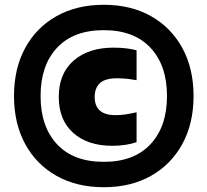

<svg xmlns="http://www.w3.org/2000/svg" viewBox="-20 -771 866 802"><path d="M413.5 11Q300.5 11 216 -36.5Q131.5 -84 85 -169.8Q38.5 -255.5 38.5 -370Q38.5 -484.5 85 -570.2Q131.5 -656 216 -703.5Q300.5 -751 413.5 -751Q526.5 -751 610.8 -703.5Q695 -656 741.8 -570.2Q788.5 -484.5 788.5 -370Q788.5 -255.5 741.8 -169.8Q695 -84 610.8 -36.5Q526.5 11 413.5 11ZM413.5 -95Q540 -95 608.8 -168.8Q677.5 -242.5 677.5 -370Q677.5 -497.5 608.8 -571.2Q540 -645 413.5 -645Q286.5 -645 218 -571.2Q149.5 -497.5 149.5 -370Q149.5 -242.5 218 -168.8Q286.5 -95 413.5 -95ZM448.5 -162Q346.5 -162 286 -215.8Q225.5 -269.5 225.5 -366Q225.5 -463.5 287.5 -517.8Q349.5 -572 454.5 -572Q482 -572 505.8 -569.2Q529.5 -566.5 550.5 -561V-436Q528 -440 508.8 -442Q489.5 -444 468.5 -444Q419.5 -444 397.5 -423.8Q375.5 -403.5 375.5 -366Q375.5 -290 462.5 -290Q483.5 -290 502.2 -292.8Q521 -295.5 550.5 -302V-177Q531.5 -170.5 505.2 -166.2Q479 -162 448.5 -162Z"/></svg>

Font: Encode Sans Semi Expanded Black
Style: Regular
Weight: 900
Width: 6
Designer: Multiple Designers
Foundry: Impallari Type
Version: Version 3.000; ttfautohint (v1.8.3) -l 8 -r 50 -G 200 -x 14 